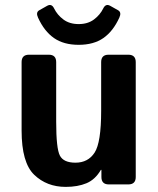

<svg xmlns="http://www.w3.org/2000/svg" viewBox="-20 -729 623 759"><path d="M130.4 -659.2Q120.6 -680.2 135.3 -688.5L166.5 -706.1Q184.1 -715.8 193.8 -695.8Q206.5 -669.9 230.7 -651.9Q254.9 -633.8 291 -633.8Q327.1 -633.8 351.3 -651.9Q375.5 -669.9 388.2 -695.8Q397.9 -715.8 415.5 -706.1L446.8 -688.5Q461.4 -680.2 451.7 -659.2Q427.2 -605.5 388.7 -578.6Q350.1 -551.8 291 -551.8Q231.9 -551.8 193.4 -578.6Q154.8 -605.5 130.4 -659.2ZM65.4 -212.9V-483.4Q65.4 -512.7 94.7 -512.7H172.9Q202.1 -512.7 202.1 -483.4V-248Q202.1 -141.6 216.8 -113.8Q231.4 -85.9 278.3 -85.9Q328.1 -85.9 354 -125.7Q379.9 -165.5 379.9 -291V-483.4Q379.9 -512.7 409.2 -512.7H487.3Q516.6 -512.7 516.6 -483.4V-29.3Q516.6 0 487.3 0H410.2Q380.9 0 380.9 -29.3V-57.6H378.9Q356.4 -19 321.8 -4.6Q287.1 9.8 239.7 9.8Q165 9.8 115.2 -38.1Q65.4 -85.9 65.4 -212.9Z"/></svg>

Font: Istok Web
Style: Bold
Weight: 700
Designer: Andrey V. Panov
Foundry: Andrey V. Panov
Version: Version 1.0.2g